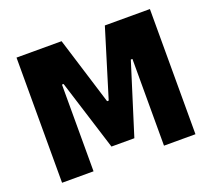

<svg xmlns="http://www.w3.org/2000/svg" viewBox="-119 -854 1114 1009"><g transform="rotate(-20 438.0 -350.0)"><path d="M65 0H241V-485H250L374 -90H502L626 -485H635V0H811V-700H559L443 -322H434L317 -700H65Z"/></g></svg>

Font: Fixel Text ExtraBold
Style: Regular
Weight: 800
Width: 4
Designer: AlfaBravo + MacPaw
Foundry: Kyrylo Tkachov, Marchela Mozhyna, Serhii Makarenko, Maria Weinstein, Zakhar Kryvoshyya
Version: Version 1.211